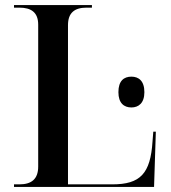

<svg xmlns="http://www.w3.org/2000/svg" viewBox="-20 -734 672 754"><path d="M35 0H585L592 -217H582L579 -179C571 -52 531 -10 421 -10H247V-635C247 -684 273 -704 320 -704H341V-714H35V-704H56C103 -704 130 -685 130 -637V-80C130 -30 103 -10 56 -10H35ZM496 -312C524 -312 547 -329 547 -372C547 -417 524 -433 496 -433C467 -433 445 -417 445 -372C445 -329 467 -312 496 -312Z"/></svg>

Font: Noto Serif Display Medium
Style: Regular
Weight: 500
Designer: Monotype Design Team
Foundry: Monotype Imaging Inc.
Version: Version 2.009